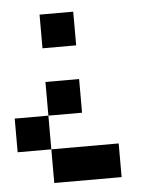

<svg xmlns="http://www.w3.org/2000/svg" viewBox="-48 -667 596 710"><g transform="rotate(-5 250.0 -312.5)"><path d="M125 -500V-625H250V-500ZM125 -250V-375H250V-250ZM0 -125V-250H125V-125ZM125 -125H375V0H125Z"/></g></svg>

Font: Tiny5
Style: Regular
Weight: 400
Designer: Stefan Schmidt
Foundry: Made with Bits'n'Picas by Kreative Software
Version: Version 1.002; ttfautohint (v1.8.4.7-5d5b)